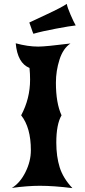

<svg xmlns="http://www.w3.org/2000/svg" viewBox="-20 -963 436 989"><path d="M343 -739Q305 -714 286.5 -656Q268 -598 268 -537Q268 -432 297 -369Q270 -323 270 -228Q270 -157 287.5 -101Q305 -45 353 6Q257 -6 185 -6Q122 -6 41 5Q83 -20 111 -76Q139 -132 139 -189Q139 -306 89 -369Q135 -455 135 -553Q135 -582 132 -613Q70 -638 61 -740Q123 -723 177 -723Q215 -723 343 -739ZM131 -847Q137 -850 217.5 -887.5Q298 -925 324 -943Q327 -925 343.5 -887Q360 -849 370 -832Q341 -829 269 -815.5Q197 -802 152 -789Q147 -800 141.5 -817.5Q136 -835 131 -847Z"/></svg>

Font: NewRocker
Style: Regular
Weight: 400
Designer: Pablo Impallari, Brenda Gallo, Rodrigo Fuenzalida
Foundry: Pablo Impallari, Brenda Gallo, Rodrigo Fuenzalida
Version: Version 1.000